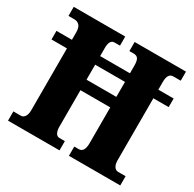

<svg xmlns="http://www.w3.org/2000/svg" viewBox="-156 -879 1053 1043"><g transform="rotate(30 370.5 -357.0)"><path d="M19 0V-58H66Q81 -58 90.5 -72.5Q100 -87 100 -111V-500H3V-554H100V-601Q100 -631 87.5 -644Q75 -657 57 -657H19V-714H342V-657H308Q277 -657 277 -605V-554H464V-602Q464 -631 456 -644Q448 -657 428 -657H401V-714H723V-657H676Q660 -657 651 -644Q642 -631 642 -602V-554H738V-500H642V-112Q642 -86 651.5 -72Q661 -58 676 -58H723V0H401V-58H429Q464 -58 464 -116V-340H277V-111Q277 -87 285 -72.5Q293 -58 308 -58H342V0ZM277 -406H464V-500H277Z"/></g></svg>

Font: Noto Serif Thai Condensed Black
Style: Regular
Weight: 900
Width: 3
Designer: Monotype Design Team
Foundry: Monotype Imaging Inc.
Version: Version 2.002; ttfautohint (v1.8.4.7-5d5b)